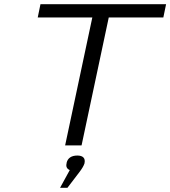

<svg xmlns="http://www.w3.org/2000/svg" viewBox="-20 -690 808 911"><path d="M768 -670H172L159 -607H418L289 0H367L496 -607H755ZM265 201H300L358 125C370 109 377 97 381 85V84C386 61 374 48 347 48C319 48 301 60 296 83V85C292 100 297 111 311 117Z"/></svg>

Font: LT Wave Light
Style: Italic
Weight: 300
Designer: Daniel Lyons
Version: Version 2.5 (Glyphs App)